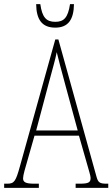

<svg xmlns="http://www.w3.org/2000/svg" viewBox="-22 -904 541 924"><path d="M244 -771C307 -771 333 -811 334 -884H315C305 -818 285 -799 244 -799C201 -799 181 -820 172 -884H152C153 -810 180 -771 244 -771ZM-2 0H165V-20H143C100 -20 89 -28 89 -46C89 -61 101 -101 109 -128L144 -251H358L398 -111C405 -86 414 -58 414 -48C414 -27 406 -20 362 -20H342V0H499V-20H492C458 -20 450 -25 442 -55L259 -714H244L74 -104C54 -32 47 -20 13 -20H-2ZM152 -276 214 -509C229 -567 245 -619 251 -653C259 -620 272 -570 293 -493L352 -276Z"/></svg>

Font: Noto Serif Sinhala ExtraCondensed Thin
Style: Regular
Weight: 100
Width: 2
Designer: Jelle Bosma - Monotype Design Team
Foundry: Monotype Imaging Inc.
Version: Version 2.007